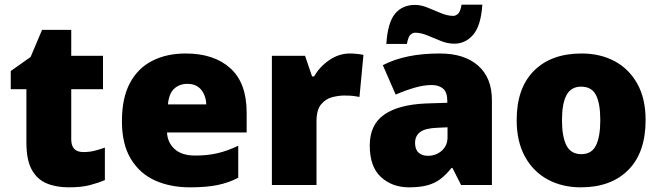

<svg xmlns="http://www.w3.org/2000/svg" viewBox="-20 -792 2827 822"><path d="M337 -141Q363 -141 384.5 -146.5Q406 -152 429 -160V-21Q398 -8 363 1Q328 10 274 10Q220 10 179.5 -7Q139 -24 116 -65.5Q93 -107 93 -182V-410H26V-488L111 -548L160 -664H285V-553H421V-410H285V-195Q285 -141 337 -141Z M775 -563Q896 -563 966 -500Q1036 -437 1036 -310V-225H695Q697 -182 727.5 -154Q758 -126 816 -126Q868 -126 911 -136Q954 -146 1000 -168V-31Q960 -10 912.5 0Q865 10 793 10Q709 10 643.5 -19.5Q578 -49 540 -112Q502 -175 502 -273Q502 -373 536.5 -437Q571 -501 632.5 -532Q694 -563 775 -563ZM782 -433Q748 -433 725.5 -412Q703 -391 699 -345H863Q862 -382 841.5 -407.5Q821 -433 782 -433Z M1478 -563Q1494 -563 1511 -561Q1528 -559 1536 -557L1519 -377Q1509 -379 1494.5 -381Q1480 -383 1454 -383Q1430 -383 1402.5 -376Q1375 -369 1355 -345.5Q1335 -322 1335 -272V0H1144V-553H1286L1316 -465H1325Q1348 -506 1389.5 -534.5Q1431 -563 1478 -563Z M1863 -563Q1968 -563 2027 -511Q2086 -459 2086 -363V0H1954L1917 -73H1913Q1890 -44 1865.5 -25.5Q1841 -7 1809 1.5Q1777 10 1731 10Q1659 10 1611 -34Q1563 -78 1563 -169Q1563 -258 1624.5 -301Q1686 -344 1803 -349L1895 -352V-360Q1895 -397 1877 -412.5Q1859 -428 1828 -428Q1795 -428 1755 -416.5Q1715 -405 1674 -387L1619 -513Q1667 -538 1727.5 -550.5Q1788 -563 1863 -563ZM1852 -245Q1800 -243 1778.5 -226.5Q1757 -210 1757 -180Q1757 -152 1772 -138.5Q1787 -125 1812 -125Q1847 -125 1871.5 -147Q1896 -169 1896 -204V-247ZM1634 -604Q1640 -696 1671.5 -733.5Q1703 -771 1757 -771Q1782 -771 1810.5 -759.5Q1839 -748 1867.5 -736Q1896 -724 1921 -724Q1930 -724 1940.5 -732.5Q1951 -741 1956 -772H2045Q2039 -682 2006 -643.5Q1973 -605 1925 -605Q1896 -605 1866.5 -617Q1837 -629 1809.5 -640.5Q1782 -652 1757 -652Q1748 -652 1738 -644Q1728 -636 1722 -604Z M2744 -278Q2744 -139 2670 -64.5Q2596 10 2467 10Q2387 10 2325 -23.5Q2263 -57 2227.5 -121.5Q2192 -186 2192 -278Q2192 -415 2266 -489Q2340 -563 2470 -563Q2550 -563 2611.5 -530Q2673 -497 2708.5 -433.5Q2744 -370 2744 -278ZM2386 -278Q2386 -207 2405 -169.5Q2424 -132 2469 -132Q2513 -132 2531.5 -169.5Q2550 -207 2550 -278Q2550 -349 2531.5 -385Q2513 -421 2468 -421Q2425 -421 2405.5 -385Q2386 -349 2386 -278Z"/></svg>

Font: Noto Sans Gurmukhi UI Black
Style: Regular
Weight: 900
Designer: Jelle Bosma - Monotype Design Team
Foundry: Monotype Imaging Inc.
Version: Version 2.004; ttfautohint (v1.8.4.7-5d5b)